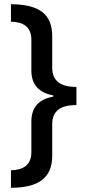

<svg xmlns="http://www.w3.org/2000/svg" viewBox="-20 -734 407 912"><path d="M343 -235V-321C271 -321 228 -347 228 -413V-562C228 -666 168 -713 32 -714V-631C90 -630 129 -607 129 -545V-399C129 -333 164 -293 233 -281V-275C164 -263 129 -223 129 -157V-12C129 51 90 73 32 75V158C164 158 228 110 228 6V-144C228 -210 271 -235 343 -235Z"/></svg>

Font: Noto Sans Thai Medium
Style: Regular
Weight: 500
Designer: Monotype Design Team
Foundry: Monotype Imaging Inc.
Version: Version 1.901